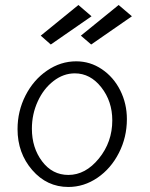

<svg xmlns="http://www.w3.org/2000/svg" viewBox="-20 -744 595 764"><path d="M142.1 -602.1 182.1 -566.9 344.2 -679.2 292 -724.1ZM301.8 -602.1 342.8 -566.9 504.9 -679.2 452.1 -724.1ZM252 0Q314 0 367.7 -36.6Q421.4 -73.2 453.1 -135.5Q484.9 -197.8 484.9 -270Q484.9 -331.5 458.5 -384.3Q432.1 -437 385.5 -468.5Q338.9 -500 283.2 -500Q221.2 -500 167.2 -463.1Q113.3 -426.3 81.5 -364Q49.8 -301.8 49.8 -230Q49.8 -134.8 108.2 -67.4Q166.5 0 252 0ZM277.8 -452.1Q339.4 -452.1 383.1 -396.5Q426.8 -340.8 426.8 -265.1Q426.8 -178.7 373.5 -113.3Q320.3 -47.9 252 -47.9Q188.5 -47.9 147.7 -101.8Q106.9 -155.8 106.9 -231.9Q106.9 -289.6 130.1 -340.3Q153.3 -391.1 192.9 -421.6Q232.4 -452.1 277.8 -452.1Z"/></svg>

Font: Comic Neue Angular
Style: Regular
Weight: 400
Designer: Craig Rozynski
Foundry: Craig Rozynski
Version: Version 2.003